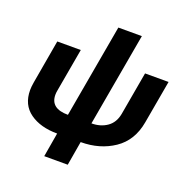

<svg xmlns="http://www.w3.org/2000/svg" viewBox="-154 -872 1142 1182"><g transform="rotate(20 416.5 -281.0)"><path d="M417 169 444 11Q569 11 661.5 -51.5Q754 -114 776 -239L826 -522H672L622 -238Q611 -179 568.5 -149.5Q526 -120 467 -120L575 -731H421L313 -120Q198 -120 198 -210Q198 -224 201 -239L251 -522H97L47 -235Q42 -205 42 -184Q42 -88 111 -38.5Q180 11 290 11L263 169Z"/></g></svg>

Font: Geom Bold
Style: Bold Italic
Weight: 700
Italic angle: -10°
Version: Version 1.102